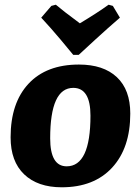

<svg xmlns="http://www.w3.org/2000/svg" viewBox="-20 -786 584 815"><path d="M25 -203Q25 -349 101 -430.5Q177 -512 315 -512Q419 -512 476 -458.5Q533 -405 533 -304Q533 -158 456 -74.5Q379 9 242 9Q140 9 82.5 -46Q25 -101 25 -203ZM364 -295Q364 -413 291 -413Q193 -413 193 -199Q193 -80 263 -80Q364 -80 364 -295ZM217 -766Q246 -741 319 -687Q394 -732 441 -766L459 -761L489 -711Q438 -667 384 -617.5Q330 -568 314 -553H291Q279 -568 237.5 -617.5Q196 -667 155 -711L198 -761Z"/></svg>

Font: Alegreya SC ExtraBold
Style: Italic
Weight: 800
Italic angle: -7°
Designer: Juan Pablo del Peral
Foundry: Huerta Tipografica
Version: Version 2.007; ttfautohint (v1.6)